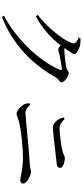

<svg xmlns="http://www.w3.org/2000/svg" viewBox="556 -1374 867 2020"><g transform="rotate(90 990.0 -363.5)"><path d="M136 -327 150 -307C271 -368 375 -461 456 -567C474 -553 489 -543 500 -543C516 -543 535 -550 556 -556C590 -564 684 -580 705 -580C715 -580 719 -576 715 -563C635 -362 401 -105 144 29L159 50C453 -66 657 -271 797 -522C813 -548 847 -556 847 -578C847 -609 773 -653 747 -653C729 -653 719 -634 692 -628C665 -621 544 -606 500 -606L485 -607C498 -625 510 -643 521 -662C537 -687 550 -695 550 -714C550 -734 491 -767 444 -774C418 -778 399 -777 381 -775L376 -758C410 -743 436 -725 436 -706C436 -647 293 -444 136 -327Z M1172 -104C1197 -104 1220 -119 1260 -129C1358 -155 1535 -171 1641 -171C1768 -171 1847 -142 1876 -142C1898 -142 1911 -155 1911 -175C1911 -211 1826 -256 1782 -256C1768 -256 1756 -246 1708 -243C1526 -234 1217 -197 1167 -197C1131 -197 1107 -220 1084 -247L1065 -240C1067 -212 1070 -196 1078 -181C1090 -157 1140 -104 1172 -104ZM1318 -485C1358 -485 1555 -510 1709 -527C1734 -529 1746 -544 1746 -563C1746 -592 1683 -612 1641 -612C1621 -612 1610 -595 1548 -582C1488 -570 1375 -556 1329 -556C1295 -556 1268 -574 1230 -609L1214 -600C1221 -574 1229 -556 1240 -538C1258 -513 1290 -485 1318 -485Z"/></g></svg>

Font: Source Han Serif CN Medium
Style: Regular
Weight: 500
Designer: Ryoko NISHIZUKA 西塚涼子 (kana & ideographs); Frank Grießhammer (Latin, Greek & Cyrillic); Wenlong ZHANG 张文龙 (bopomofo); San
Foundry: Adobe
Version: Version 2.002;hotconv 1.1.0;makeotfexe 2.6.0